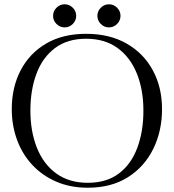

<svg xmlns="http://www.w3.org/2000/svg" viewBox="-20 -867 812 897"><path d="M737 -357Q737 -255 696 -171.5Q655 -88 577.5 -39Q500 10 390 10Q308 10 242.5 -18.5Q177 -47 130.5 -97Q84 -147 59.5 -214Q35 -281 35 -357Q35 -459 76.5 -538.5Q118 -618 195.5 -663.5Q273 -709 382 -709Q492 -709 571.5 -663.5Q651 -618 694 -538.5Q737 -459 737 -357ZM650 -350Q650 -447 619.5 -523Q589 -599 529.5 -642.5Q470 -686 382 -686Q295 -686 237 -642.5Q179 -599 150.5 -523Q122 -447 122 -350Q122 -253 152.5 -176.5Q183 -100 243 -56.5Q303 -13 390 -13Q478 -13 535.5 -56.5Q593 -100 621.5 -176.5Q650 -253 650 -350ZM228 -793Q228 -815 244 -831Q260 -847 282 -847Q304 -847 320 -831Q336 -815 336 -793Q336 -771 320 -755Q304 -739 282 -739Q260 -739 244 -755Q228 -771 228 -793ZM435 -793Q435 -815 451 -831Q467 -847 489 -847Q511 -847 527 -831Q543 -815 543 -793Q543 -771 527 -755Q511 -739 489 -739Q467 -739 451 -755Q435 -771 435 -793Z"/></svg>

Font: Gilda Display
Style: Regular
Weight: 400
Designer: Eduardo Rodriguez Tunni
Foundry: Eduardo Rodriguez Tunni
Version: Version 1.002; ttfautohint (v1.8.4.7-5d5b);gftools[0.9.22]